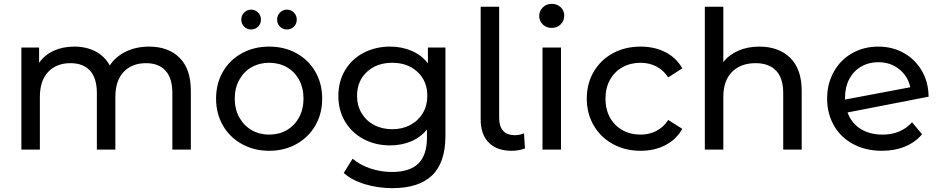

<svg xmlns="http://www.w3.org/2000/svg" viewBox="-20 -777 4885 997"><path d="M912.5 -477C873.5 -515.7 820.7 -535 754 -535C709.3 -535 669.2 -526.3 633.5 -509C597.8 -491.7 570 -467.7 550 -437C532.7 -469 508 -493.3 476 -510C444 -526.7 407.3 -535 366 -535C326 -535 290.3 -527.8 259 -513.5C227.7 -499.2 202.3 -478.3 183 -451V-530H91V0H187V-273C187 -329.7 201.3 -373.2 230 -403.5C258.7 -433.8 297.3 -449 346 -449C390 -449 423.8 -436 447.5 -410C471.2 -384 483 -345.3 483 -294V0H579V-273C579 -329.7 593.3 -373.2 622 -403.5C650.7 -433.8 689.3 -449 738 -449C782 -449 815.8 -436 839.5 -410C863.2 -384 875 -345.3 875 -294V0H971V-305C971 -381 951.5 -438.3 912.5 -477Z M1236 -29C1278 -5.7 1325.3 6 1378 6C1430.7 6 1477.8 -5.7 1519.5 -29C1561.2 -52.3 1593.8 -84.5 1617.5 -125.5C1641.2 -166.5 1653 -213 1653 -265C1653 -317 1641.2 -363.5 1617.5 -404.5C1593.8 -445.5 1561.2 -477.5 1519.5 -500.5C1477.8 -523.5 1430.7 -535 1378 -535C1325.3 -535 1278 -523.5 1236 -500.5C1194 -477.5 1161.2 -445.5 1137.5 -404.5C1113.8 -363.5 1102 -317 1102 -265C1102 -213 1113.8 -166.5 1137.5 -125.5C1161.2 -84.5 1194 -52.3 1236 -29ZM1469.5 -101.5C1442.5 -85.8 1412 -78 1378 -78C1344 -78 1313.5 -85.8 1286.5 -101.5C1259.5 -117.2 1238.2 -139.2 1222.5 -167.5C1206.8 -195.8 1199 -228.3 1199 -265C1199 -301.7 1206.8 -334.2 1222.5 -362.5C1238.2 -390.8 1259.5 -412.7 1286.5 -428C1313.5 -443.3 1344 -451 1378 -451C1412 -451 1442.5 -443.3 1469.5 -428C1496.5 -412.7 1517.7 -390.8 1533 -362.5C1548.3 -334.2 1556 -301.7 1556 -265C1556 -228.3 1548.3 -195.8 1533 -167.5C1517.7 -139.2 1496.5 -117.2 1469.5 -101.5ZM1248 -638.5C1258 -628.8 1270 -624 1284 -624C1298 -624 1310 -628.8 1320 -638.5C1330 -648.2 1335 -660.3 1335 -675C1335 -689.7 1330 -702 1320 -712C1310 -722 1298 -727 1284 -727C1270 -727 1258 -722 1248 -712C1238 -702 1233 -689.7 1233 -675C1233 -660.3 1238 -648.2 1248 -638.5ZM1434 -638.5C1444 -628.8 1456 -624 1470 -624C1484 -624 1496 -628.8 1506 -638.5C1516 -648.2 1521 -660.3 1521 -675C1521 -689.7 1516 -702 1506 -712C1496 -722 1484 -727 1470 -727C1456 -727 1444 -722 1434 -712C1424 -702 1419 -689.7 1419 -675C1419 -660.3 1424 -648.2 1434 -638.5Z M2293 -530H2202V-448C2180 -476.7 2151.8 -498.3 2117.5 -513C2083.2 -527.7 2046 -535 2006 -535C1955.3 -535 1909.5 -524.3 1868.5 -503C1827.5 -481.7 1795.3 -451.5 1772 -412.5C1748.7 -373.5 1737 -329 1737 -279C1737 -229 1748.7 -184.5 1772 -145.5C1795.3 -106.5 1827.5 -76.2 1868.5 -54.5C1909.5 -32.8 1955.3 -22 2006 -22C2044.7 -22 2080.5 -28.8 2113.5 -42.5C2146.5 -56.2 2174.3 -76.7 2197 -104V-62C2197 -2 2182.2 42.7 2152.5 72C2122.8 101.3 2077 116 2015 116C1976.3 116 1938.8 109.8 1902.5 97.5C1866.2 85.2 1835.7 68.3 1811 47L1765 121C1793 146.3 1829.7 165.8 1875 179.5C1920.3 193.2 1968 200 2018 200C2109.3 200 2178 177.8 2224 133.5C2270 89.2 2293 20.7 2293 -72ZM2110.5 -128C2082.8 -113.3 2051.7 -106 2017 -106C1981.7 -106 1950.2 -113.3 1922.5 -128C1894.8 -142.7 1873.2 -163.2 1857.5 -189.5C1841.8 -215.8 1834 -245.7 1834 -279C1834 -330.3 1851 -371.8 1885 -403.5C1919 -435.2 1963 -451 2017 -451C2070.3 -451 2114 -435.2 2148 -403.5C2182 -371.8 2199 -330.3 2199 -279C2199 -245.7 2191.2 -215.8 2175.5 -189.5C2159.8 -163.2 2138.2 -142.7 2110.5 -128Z M2518 -36.5C2546 -8.2 2585.7 6 2637 6C2661 6 2684 2 2706 -6L2701 -85C2686.3 -78.3 2670.7 -75 2654 -75C2626.7 -75 2606.2 -82.7 2592.5 -98C2578.8 -113.3 2572 -135.3 2572 -164V-742H2476V-156C2476 -104.7 2490 -64.8 2518 -36.5Z M2797 -530V0H2893V-530ZM2798.5 -650C2810.8 -638 2826.3 -632 2845 -632C2863.7 -632 2879.2 -638.2 2891.5 -650.5C2903.8 -662.8 2910 -678 2910 -696C2910 -713.3 2903.8 -727.8 2891.5 -739.5C2879.2 -751.2 2863.7 -757 2845 -757C2826.3 -757 2810.8 -750.8 2798.5 -738.5C2786.2 -726.2 2780 -711.3 2780 -694C2780 -676.7 2786.2 -662 2798.5 -650Z M3162.5 -29C3204.8 -5.7 3253 6 3307 6C3355 6 3397.8 -3.8 3435.5 -23.5C3473.2 -43.2 3502.3 -71.3 3523 -108L3450 -154C3433.3 -128.7 3412.7 -109.7 3388 -97C3363.3 -84.3 3336 -78 3306 -78C3271.3 -78 3240.2 -85.7 3212.5 -101C3184.8 -116.3 3163.2 -138.2 3147.5 -166.5C3131.8 -194.8 3124 -227.7 3124 -265C3124 -301.7 3131.8 -334.2 3147.5 -362.5C3163.2 -390.8 3184.8 -412.7 3212.5 -428C3240.2 -443.3 3271.3 -451 3306 -451C3336 -451 3363.3 -444.7 3388 -432C3412.7 -419.3 3433.3 -400.3 3450 -375L3523 -422C3502.3 -458.7 3473.2 -486.7 3435.5 -506C3397.8 -525.3 3355 -535 3307 -535C3253 -535 3204.8 -523.5 3162.5 -500.5C3120.2 -477.5 3087 -445.5 3063 -404.5C3039 -363.5 3027 -317 3027 -265C3027 -213 3039 -166.5 3063 -125.5C3087 -84.5 3120.2 -52.3 3162.5 -29Z M4083.5 -476.5C4043.8 -515.5 3990.3 -535 3923 -535C3883 -535 3846.8 -528 3814.5 -514C3782.2 -500 3756 -480.3 3736 -455V-742H3640V0H3736V-273C3736 -329.7 3751 -373.2 3781 -403.5C3811 -433.8 3852 -449 3904 -449C3950 -449 3985.3 -436 4010 -410C4034.7 -384 4047 -345.3 4047 -294V0H4143V-305C4143 -380.3 4123.2 -437.5 4083.5 -476.5Z M4716 -142C4677.3 -99.3 4626.3 -78 4563 -78C4518.3 -78 4480.2 -88 4448.5 -108C4416.8 -128 4394.3 -156.3 4381 -193L4802 -275C4801.3 -326.3 4789.3 -371.7 4766 -411C4742.7 -450.3 4711.3 -480.8 4672 -502.5C4632.7 -524.2 4589 -535 4541 -535C4490.3 -535 4444.8 -523.5 4404.5 -500.5C4364.2 -477.5 4332.5 -445.3 4309.5 -404C4286.5 -362.7 4275 -316.3 4275 -265C4275 -213 4286.8 -166.3 4310.5 -125C4334.2 -83.7 4367.7 -51.5 4411 -28.5C4454.3 -5.5 4504 6 4560 6C4604 6 4643.8 -1.3 4679.5 -16C4715.2 -30.7 4744.7 -52 4768 -80ZM4451.5 -431C4477.8 -446.3 4507.7 -454 4541 -454C4583 -454 4619 -442 4649 -418C4679 -394 4698.3 -362.7 4707 -324L4368 -260V-270C4368 -306.7 4375.3 -338.8 4390 -366.5C4404.7 -394.2 4425.2 -415.7 4451.5 -431Z"/></svg>

Font: ICO Headline
Style: Regular
Weight: 500
Designer: Julieta Ulanovsky
Foundry: Julieta Ulanovsky
Version: Version 7.200